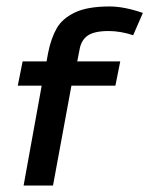

<svg xmlns="http://www.w3.org/2000/svg" viewBox="-20 -574 462 594"><path d="M50 -384 35 -309H109L53 0H144L201 -309H337L352 -384H219L226 -420Q231 -450 251.5 -464Q272 -478 316 -478Q353 -478 392 -465L422 -534Q364 -554 319 -554Q251 -554 212 -535.5Q173 -517 155.5 -486.5Q138 -456 129 -411L124 -384Z"/></svg>

Font: Cambay Devanagari
Style: Bold Italic
Weight: 700
Designer: Pooja Saxena
Foundry: Pooja Saxena
Version: Version 1.005;PS 001.005;hotconv 1.0.70;makeotf.lib2.5.58329